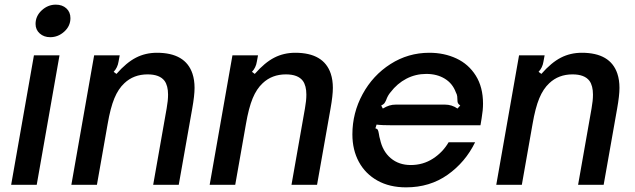

<svg xmlns="http://www.w3.org/2000/svg" viewBox="-20 -795 2730 826"><path d="M138 0H28L126 -557H236ZM133 -692Q133 -726 159.5 -750.5Q186 -775 220 -775Q248 -775 265.5 -759Q283 -743 283 -717Q283 -683 256.5 -659Q230 -635 196 -635Q169 -635 151 -651Q133 -667 133 -692Z M287 0 385 -557H495L490 -530Q486 -504 469 -486L481 -477Q524 -526 565 -547Q606 -568 655 -568Q778 -568 808 -478Q817 -451 817 -417Q817 -384 807 -328L749 0H639L697 -329Q703 -362 703 -388Q703 -426 688 -447Q667 -475 615 -475Q555 -475 515 -437Q489 -413 472 -372Q455 -331 443 -261L397 0Z M882 0 980 -557H1090L1085 -530Q1081 -504 1064 -486L1076 -477Q1119 -526 1160 -547Q1201 -568 1250 -568Q1373 -568 1403 -478Q1412 -451 1412 -417Q1412 -384 1402 -328L1344 0H1234L1292 -329Q1298 -362 1298 -388Q1298 -426 1283 -447Q1262 -475 1210 -475Q1150 -475 1110 -437Q1084 -413 1067 -372Q1050 -331 1038 -261L992 0Z M1496 -217Q1496 -309 1540 -390Q1584 -471 1660 -519.5Q1736 -568 1827 -568Q1891 -568 1943.5 -543.5Q1996 -519 2027 -469.5Q2058 -420 2058 -349Q2058 -321 2052 -286L2047 -256H1671Q1621 -256 1600 -259L1595 -243Q1603 -241 1605.5 -236Q1608 -231 1610 -219Q1612 -205 1615 -196Q1626 -144 1661 -114.5Q1696 -85 1747 -85Q1800 -85 1842.5 -112.5Q1885 -140 1910 -183H2024Q1982 -97 1905.5 -43Q1829 11 1727 11Q1656 11 1604 -18Q1552 -47 1524 -98.5Q1496 -150 1496 -217ZM1627 -328Q1642 -337 1655 -341Q1668 -345 1683 -345H1894Q1924 -345 1948 -328L1960 -341Q1952 -347 1950 -351.5Q1948 -356 1948 -363Q1948 -372 1947 -380.5Q1946 -389 1941 -398Q1927 -436 1893.5 -456.5Q1860 -477 1814 -477Q1768 -477 1728.5 -456.5Q1689 -436 1660 -398Q1648 -384 1641 -364Q1637 -355 1633.5 -350.5Q1630 -346 1620 -341Z M2115 0 2213 -557H2323L2318 -530Q2314 -504 2297 -486L2309 -477Q2352 -526 2393 -547Q2434 -568 2483 -568Q2606 -568 2636 -478Q2645 -451 2645 -417Q2645 -384 2635 -328L2577 0H2467L2525 -329Q2531 -362 2531 -388Q2531 -426 2516 -447Q2495 -475 2443 -475Q2383 -475 2343 -437Q2317 -413 2300 -372Q2283 -331 2271 -261L2225 0Z"/></svg>

Font: Open Sauce Sans Medium Italic
Style: Regular
Weight: 500
Italic angle: -10°
Designer: Alfredo Marco Pradil
Foundry: Creative Sauce Fz LLC
Version: Version 1.477